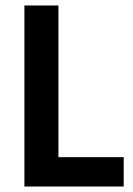

<svg xmlns="http://www.w3.org/2000/svg" viewBox="-20 -680 484 700"><path d="M69 0V-660H193V0ZM100 0V-107H431V0Z"/></svg>

Font: Bricolage Grotesque SemiCondensed SemiBold
Style: Regular
Weight: 600
Width: 4
Designer: Mathieu Triay
Foundry: Atelier Triay
Version: Version 1.001;gftools[0.9.33.dev8+g029e19f]